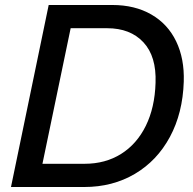

<svg xmlns="http://www.w3.org/2000/svg" viewBox="-20 -749 774 769"><path d="M175 -729H430Q520 -729 586 -691Q652 -653 685.5 -583.5Q719 -514 716 -422Q712 -296 660.5 -200.5Q609 -105 520 -52.5Q431 0 317 0H24ZM603 -417Q607 -523 554.5 -579.5Q502 -636 409 -636H263L150 -93H319Q402 -93 465 -132.5Q528 -172 564 -245Q600 -318 603 -417Z"/></svg>

Font: Mona Sans Medium
Style: Italic
Weight: 500
Italic angle: -11.7°
Designer: Deni Anggara
Foundry: GitHub
Version: Version 2.000